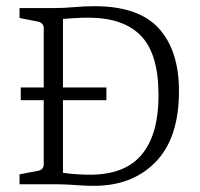

<svg xmlns="http://www.w3.org/2000/svg" viewBox="-20 -594 646 619"><path d="M47 -312H323V-271H47ZM285 -574Q427 -574 492 -502.5Q557 -431 557 -300Q557 -147 479.5 -69.5Q402 8 274 5Q258 5 238 3.5Q218 2 196.5 1Q175 0 153 0H43V-32L101 -43Q121 -46 121 -65V-503Q121 -519 104 -524L43 -536V-568H152Q187 -568 219 -571Q251 -574 285 -574ZM283 -31Q350 -33 396 -60.5Q442 -88 466.5 -144.5Q491 -201 491 -288Q491 -420 434.5 -478.5Q378 -537 265 -537Q240 -537 219 -535.5Q198 -534 183 -533V-37Q201 -34 231 -32Q261 -30 283 -31Z"/></svg>

Font: Rasa Light
Style: Regular
Weight: 300
Designer: Anna Giedrys (Yrsa+Rasa design), David Brezina (Yrsa art-direction, Rasa art-direction, design)
Foundry: Rosetta Type Foundry
Version: Version 2.004